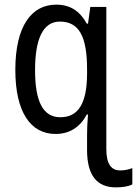

<svg xmlns="http://www.w3.org/2000/svg" viewBox="-20 -567 590 827"><path d="M222 -547C114 -547 46 -452 46 -266C46 -84 112 10 219 10C281 10 325 -20 354 -74H359C356 -39 355 -7 355 16V79C355 189 398 241 481 240C509 240 534 236 550 227V157C535 163 518 167 498 167C460 167 438 141 438 75V-537H369L359 -465H354C324 -519 283 -547 222 -547ZM238 -474C321 -474 355 -409 355 -269V-246C354 -123 318 -62 240 -62C166 -62 131 -128 131 -265C131 -399 165 -474 238 -474Z"/></svg>

Font: Noto Sans Condensed
Style: Regular
Weight: 400
Width: 3
Designer: Monotype Design Team
Foundry: Monotype Imaging Inc.
Version: Version 2.013